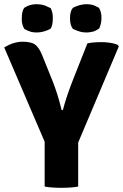

<svg xmlns="http://www.w3.org/2000/svg" viewBox="-22 -890 587 916"><path d="M328 -514 395 -683Q421 -689 462 -689Q506 -689 538 -677L545 -669L351 -210V0Q320 6 271 6Q222 6 191 0V-214L-2 -664Q44 -691 86 -691Q128 -691 146.5 -676.5Q165 -662 179 -627L227 -508Q253 -444 272 -365H278Q294 -428 328 -514ZM326 -853Q360 -870 391 -870Q403 -870 415.5 -867.5Q428 -865 450 -853Q463 -832 462 -803Q462 -779 452 -755Q435 -742 419 -738.5Q403 -735 391 -735Q379 -735 365.5 -737.5Q352 -740 326 -752Q312 -769 312 -803Q312 -837 326 -853ZM94 -853Q120 -870 152 -870Q163 -870 178 -867.5Q193 -865 220 -851Q231 -828 230 -803Q230 -765 218 -752Q185 -735 152 -735Q139 -735 126.5 -738Q114 -741 94 -752Q80 -776 82 -803Q82 -838 94 -853Z"/></svg>

Font: Signika
Style: Bold
Weight: 700
Designer: Anna Giedrys
Foundry: Anna Giedrys
Version: Version 1.001